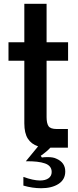

<svg xmlns="http://www.w3.org/2000/svg" viewBox="-20 -783 416 1018"><path d="M341 -461H227V-162Q227 -130 237 -114.5Q247 -99 281 -99H340V0H247Q229 20 196 43L202 52Q214 50 233 50Q262 50 278 58Q326 78 326 126Q326 169 290.5 192Q255 215 198 215Q152 215 104 201V155Q157 174 192 174Q221 174 237.5 162Q254 150 254 129Q254 96 218.5 83.5Q183 71 117 72L182 -7Q146 -19 127.5 -48Q109 -77 109 -129V-461H25V-559H109V-763H227V-559H341Z"/></svg>

Font: Open Sauce Sans SemiBold
Style: Regular
Weight: 600
Designer: Alfredo Marco Pradil
Foundry: Creative Sauce Fz LLC
Version: Version 1.477